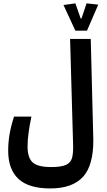

<svg xmlns="http://www.w3.org/2000/svg" viewBox="-20 -921 626 1122"><path d="M273.9 180.2Q147.5 180.2 87.6 124.3Q27.8 68.4 27.8 -40.5Q27.8 -88.4 35.9 -136.2Q43.9 -184.1 62 -239.7H163.6Q152.8 -188.5 147 -145.3Q141.1 -102.1 141.1 -64.5Q141.1 1 170.9 28.1Q200.7 55.2 278.8 55.2Q337.4 55.2 365.2 42.7Q393.1 30.3 400.9 2Q408.7 -26.4 407.2 -73.7L389.6 -693.4H510.3L524.9 -122.1Q525.4 -111.3 525.4 -101.1Q525.4 43.9 467.3 109.9Q405.3 180.2 273.9 180.2ZM420.4 -741.7 351.1 -891.6 420.4 -901.4 451.7 -812.5H456.1L485.8 -901.4L554.2 -894L488.3 -741.7Z"/></svg>

Font: CaskaydiaCove NF SemiBold
Style: Regular
Weight: 600
Designer: Aaron Bell
Foundry: Saja Typeworks
Version: Version 2111.001; VTT 6.35;Nerd Fonts 3.2.1